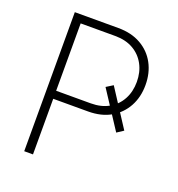

<svg xmlns="http://www.w3.org/2000/svg" viewBox="-132 -836 874 944"><g transform="rotate(20 305.5 -364.0)"><path d="M401.9 -455.6 526.9 -263.2 492.7 -240.7 366.7 -433.6ZM99.1 0V-727.5H327.1Q395.5 -727.5 445.3 -699.2Q495.1 -670.9 521.7 -621.6Q548.3 -572.3 548.3 -509.3Q548.3 -446.3 521.5 -397Q494.6 -347.7 445.3 -319.3Q396 -291 327.1 -291H130.4V-333H325.7Q380.9 -333 420.4 -355.7Q460 -378.4 481.4 -418.2Q502.9 -458 502.9 -509.3Q502.9 -560.5 481.4 -600.3Q460 -640.1 420.4 -662.8Q380.9 -685.5 325.7 -685.5H145V0Z"/></g></svg>

Font: Inter 16pt ExtraLight
Style: Regular
Weight: 250
Version: Version 4.001;git-66647c0bb